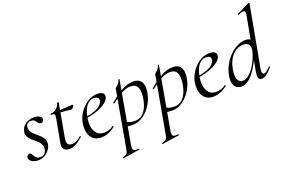

<svg xmlns="http://www.w3.org/2000/svg" viewBox="-120 -1157 2785 1862"><g transform="rotate(-20 1272.5 -225.5)"><path d="M100.8 11Q63 11 34.8 -7.2Q6.6 -25.4 10.6 -51.4Q12.8 -65 21.8 -71.9Q30.8 -78.8 41.2 -78.8Q54 -78.8 60.6 -68.4Q67.2 -58 74.2 -44.9Q81.2 -31.8 94 -21.4Q106.8 -11 131.2 -11Q158 -11 174.4 -26.2Q190.8 -41.4 194.6 -71.8Q199.4 -103 186.1 -125.5Q172.8 -148 150.5 -166.1Q128.2 -184.2 106.8 -202.8Q85.4 -221.4 72.8 -244.1Q60.2 -266.8 66.2 -298.2Q72 -329.4 92.4 -351.3Q112.8 -373.2 141.2 -384.6Q169.6 -396 199.2 -396Q235 -396 258.8 -381.6Q282.6 -367.2 279.6 -346.4Q277.4 -332 267.8 -325.5Q258.2 -319 249 -319Q234.6 -319 226.6 -327.2Q218.6 -335.4 211.5 -346.3Q204.4 -357.2 193.8 -365.4Q183.2 -373.6 162.6 -373.6Q143.8 -373.6 129 -364Q114.2 -354.4 111.4 -333.8Q106.4 -304.2 119.7 -282.2Q133 -260.2 155 -241.3Q177 -222.4 198.8 -202.8Q220.6 -183.2 233.4 -159.2Q246.2 -135.2 241 -103.2Q236.2 -74.2 216.4 -47.8Q196.6 -21.4 166.7 -5.2Q136.8 11 100.8 11Z M423.2 12Q404 12 386.6 4.4Q369.2 -3.2 360.8 -21.8Q352.4 -40.4 358 -73.2L401 -306Q407.8 -343 402.2 -351.8Q396.6 -360.6 367 -360.6Q363 -360.6 363.9 -367Q364.8 -373.4 367.8 -373.4Q403 -373.4 427.9 -395.6Q452.8 -417.8 461.2 -450.2Q461.6 -453.4 470.2 -453.1Q478.8 -452.8 477.8 -449.6L415.8 -103.8Q408.2 -63.2 419.4 -44.3Q430.6 -25.4 461.6 -25.4Q491.2 -25.4 514.1 -38.8Q537 -52.2 558.4 -70.4Q560.4 -72.4 564.5 -68.4Q568.6 -64.4 566.4 -62.2Q521.2 -22.2 487.3 -5.1Q453.4 12 423.2 12ZM567.2 -341.8Q564.6 -341.8 544.9 -344.4Q525.2 -347 498.7 -349.6Q472.2 -352.2 447.4 -352.2L449.4 -375.6Q474.6 -375.6 505 -377.6Q535.4 -379.6 560.4 -381.2Q585.4 -382.8 592.4 -382.8Q596.6 -382.8 598.5 -380.4Q600.4 -378 599.4 -374Q597.6 -366 587.5 -353.9Q577.4 -341.8 567.2 -341.8Z M752.2 12Q699 12 668.5 -15.8Q638 -43.6 628.5 -88.6Q619 -133.6 628.8 -185Q635.2 -222.4 655.8 -260.5Q676.4 -298.6 707.2 -329.9Q738 -361.2 776.2 -380.1Q814.4 -399 857.4 -399Q893.6 -399 911.3 -384.6Q929 -370.2 924.6 -345Q920 -321.4 897.2 -299.4Q874.4 -277.4 838.1 -259.6Q801.8 -241.8 757.3 -229.1Q712.8 -216.4 665.2 -210.6L667.2 -223.6Q743.8 -234.6 796.2 -259.3Q848.6 -284 858 -324Q865.2 -350.8 849.1 -361.4Q833 -372 812.6 -372Q779.2 -372 753.9 -351.1Q728.6 -330.2 712.7 -295.2Q696.8 -260.2 689.8 -218Q679.4 -162.2 687.6 -118.2Q695.8 -74.2 721.8 -48.3Q747.8 -22.4 790.4 -22.4Q814.2 -22.4 840.3 -29.4Q866.4 -36.4 890.8 -55Q893.6 -57 897.1 -53Q900.6 -49 897.8 -46.2Q859.8 -14.8 823.7 -1.4Q787.6 12 752.2 12Z M882.6 275Q878.8 276 877.7 270Q876.6 264 880.6 263Q903 258.8 914.1 252.7Q925.2 246.6 931 231.1Q936.8 215.6 941.8 185L1043.8 -386Q1043.8 -389 1051 -395.1Q1058.2 -401.2 1067.9 -410.4Q1077.6 -419.6 1085.9 -431.9Q1094.2 -444.2 1097.4 -459.2Q1098.6 -463.2 1104 -462.2Q1109.4 -461.2 1108.4 -457.2L995.4 178Q988.4 218.6 999.9 231Q1011.4 243.4 1052.8 237.8Q1056.8 236.2 1058.4 242Q1060 247.8 1055 248.8ZM1085 1Q1048 1 1029.5 -2Q1011 -5 997 -8L1007 -60.4Q1026.4 -46.8 1051.4 -37.1Q1076.4 -27.4 1113.2 -27.4Q1157.6 -27.4 1188.2 -52.5Q1218.8 -77.6 1237.7 -121.4Q1256.6 -165.2 1263.4 -220Q1268.2 -254.4 1264.3 -285.6Q1260.4 -316.8 1242.3 -336.8Q1224.2 -356.8 1183.2 -356.8Q1136.8 -356.8 1090.2 -330.1Q1043.6 -303.4 982.4 -256Q979.2 -254.4 975.3 -259Q971.4 -263.6 974.6 -265.2Q1034.6 -318.2 1099.1 -355.6Q1163.6 -393 1225 -393Q1281 -393 1305.4 -357Q1329.8 -321 1319.8 -253Q1312.8 -202 1290.1 -156Q1267.4 -110 1234.7 -74.5Q1202 -39 1163.2 -19Q1124.4 1 1085 1Z M1289.6 275Q1285.8 276 1284.7 270Q1283.6 264 1287.6 263Q1310 258.8 1321.1 252.7Q1332.2 246.6 1338 231.1Q1343.8 215.6 1348.8 185L1450.8 -386Q1450.8 -389 1458 -395.1Q1465.2 -401.2 1474.9 -410.4Q1484.6 -419.6 1492.9 -431.9Q1501.2 -444.2 1504.4 -459.2Q1505.6 -463.2 1511 -462.2Q1516.4 -461.2 1515.4 -457.2L1402.4 178Q1395.4 218.6 1406.9 231Q1418.4 243.4 1459.8 237.8Q1463.8 236.2 1465.4 242Q1467 247.8 1462 248.8ZM1492 1Q1455 1 1436.5 -2Q1418 -5 1404 -8L1414 -60.4Q1433.4 -46.8 1458.4 -37.1Q1483.4 -27.4 1520.2 -27.4Q1564.6 -27.4 1595.2 -52.5Q1625.8 -77.6 1644.7 -121.4Q1663.6 -165.2 1670.4 -220Q1675.2 -254.4 1671.3 -285.6Q1667.4 -316.8 1649.3 -336.8Q1631.2 -356.8 1590.2 -356.8Q1543.8 -356.8 1497.2 -330.1Q1450.6 -303.4 1389.4 -256Q1386.2 -254.4 1382.3 -259Q1378.4 -263.6 1381.6 -265.2Q1441.6 -318.2 1506.1 -355.6Q1570.6 -393 1632 -393Q1688 -393 1712.4 -357Q1736.8 -321 1726.8 -253Q1719.8 -202 1697.1 -156Q1674.4 -110 1641.7 -74.5Q1609 -39 1570.2 -19Q1531.4 1 1492 1Z M1909.2 12Q1856 12 1825.5 -15.8Q1795 -43.6 1785.5 -88.6Q1776 -133.6 1785.8 -185Q1792.2 -222.4 1812.8 -260.5Q1833.4 -298.6 1864.2 -329.9Q1895 -361.2 1933.2 -380.1Q1971.4 -399 2014.4 -399Q2050.6 -399 2068.3 -384.6Q2086 -370.2 2081.6 -345Q2077 -321.4 2054.2 -299.4Q2031.4 -277.4 1995.1 -259.6Q1958.8 -241.8 1914.3 -229.1Q1869.8 -216.4 1822.2 -210.6L1824.2 -223.6Q1900.8 -234.6 1953.2 -259.3Q2005.6 -284 2015 -324Q2022.2 -350.8 2006.1 -361.4Q1990 -372 1969.6 -372Q1936.2 -372 1910.9 -351.1Q1885.6 -330.2 1869.7 -295.2Q1853.8 -260.2 1846.8 -218Q1836.4 -162.2 1844.6 -118.2Q1852.8 -74.2 1878.8 -48.3Q1904.8 -22.4 1947.4 -22.4Q1971.2 -22.4 1997.3 -29.4Q2023.4 -36.4 2047.8 -55Q2050.6 -57 2054.1 -53Q2057.6 -49 2054.8 -46.2Q2016.8 -14.8 1980.7 -1.4Q1944.6 12 1909.2 12Z M2195.8 13Q2171.4 13 2150.4 -0.5Q2129.4 -14 2119.6 -44.5Q2109.8 -75 2118 -126Q2128 -181.6 2154.4 -230.6Q2180.8 -279.6 2218.6 -317.7Q2256.4 -355.8 2299.4 -377.4Q2342.4 -399 2385.8 -399Q2414 -399 2437.9 -383.4Q2461.8 -367.8 2465.4 -332L2423.4 -246Q2392.8 -171 2356.5 -112.5Q2320.2 -54 2279.9 -20.5Q2239.6 13 2195.8 13ZM2228.2 -35.4Q2261 -35.4 2292.1 -61.3Q2323.2 -87.2 2348.5 -126.5Q2373.8 -165.8 2391 -207.1Q2408.2 -248.4 2413.8 -278.4Q2421.8 -320.2 2403.5 -342.3Q2385.2 -364.4 2350 -363.6Q2287 -362.8 2238.3 -312.3Q2189.6 -261.8 2173.2 -166.4Q2162.4 -100 2178.6 -67.7Q2194.8 -35.4 2228.2 -35.4ZM2407.4 9Q2381.4 9 2375.2 -13.2Q2369 -35.4 2378.6 -89L2478.6 -619.4Q2485 -654.6 2470.1 -663.8Q2455.2 -673 2409.4 -650.6Q2405.4 -648.8 2403.4 -654.8Q2401.4 -660.8 2405.4 -661.8L2534.8 -725Q2538.2 -727 2542.2 -723Q2546.2 -719 2545.2 -717L2429.2 -89Q2423.4 -58.6 2428.7 -44.7Q2434 -30.8 2446 -30.8Q2457 -30.8 2474 -43.6Q2491 -56.4 2511.8 -77Q2515 -81 2519.4 -77Q2523.8 -73 2519.8 -69Q2486.4 -32 2460.2 -11.5Q2434 9 2407.4 9Z"/></g></svg>

Font: Cormorant Light
Style: Italic
Weight: 300
Italic angle: -10°
Designer: Christian Thalmann (Catharsis Fonts)
Foundry: Catharsis Fonts
Version: Version 4.000